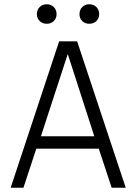

<svg xmlns="http://www.w3.org/2000/svg" viewBox="-20 -881 640 901"><path d="M443.5 -183.5H150.5L90 0H30L257.5 -687H342L570 0H504ZM172 -241.5H422.5L298 -627.5ZM200 -769.5Q179.5 -769.5 166.2 -782.2Q153 -795 153 -814.5Q153 -835 166.2 -848Q179.5 -861 200 -861Q219 -861 232.2 -848Q245.5 -835 245.5 -814.5Q245.5 -795 232.2 -782.2Q219 -769.5 200 -769.5ZM398.5 -769.5Q379 -769.5 366 -782.2Q353 -795 353 -814.5Q353 -835 366 -848Q379 -861 398.5 -861Q419 -861 432.2 -848Q445.5 -835 445.5 -814.5Q445.5 -795 432.2 -782.2Q419 -769.5 398.5 -769.5Z"/></svg>

Font: Fira Code Light Light
Style: Regular
Weight: 300
Monospace: yes
Version: Version 5.002